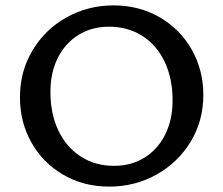

<svg xmlns="http://www.w3.org/2000/svg" viewBox="-20 -685 827 712"><path d="M54 -324Q54 -420 100.5 -498Q147 -576 226.5 -620.5Q306 -665 401 -665Q496 -665 572 -621Q648 -577 691 -501Q734 -425 734 -333Q734 -237 687 -159.5Q640 -82 560 -37.5Q480 7 385 7Q290 7 214.5 -37Q139 -81 96.5 -156.5Q54 -232 54 -324ZM620 -313Q620 -394 590.5 -456Q561 -518 507.5 -552Q454 -586 384 -586Q320 -586 271 -555.5Q222 -525 194.5 -470.5Q167 -416 167 -344Q167 -263 196.5 -201Q226 -139 279.5 -104.5Q333 -70 403 -70Q467 -70 516 -100.5Q565 -131 592.5 -186Q620 -241 620 -313Z"/></svg>

Font: Ysabeau Infant Semibold
Style: Regular
Weight: 600
Designer: Christian Thalmann (Catharsis Fonts)
Version: Version 0.003